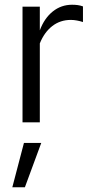

<svg xmlns="http://www.w3.org/2000/svg" viewBox="-20 -516 392 810"><path d="M75 0V-488H148V-388Q167 -439 202.5 -467.5Q238 -496 284 -496Q297 -496 308 -494.5Q319 -493 330 -489V-423Q318 -427 304.5 -429.5Q291 -432 279 -432Q234 -432 200.5 -406Q167 -380 148 -333V0ZM32 274 81 87H154L85 274Z"/></svg>

Font: Red Hat Text VF
Style: Regular
Weight: 300
Designer: Pentagram, MCKL
Foundry: Pentagram, MCKL
Version: Version 1.023